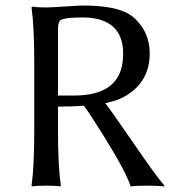

<svg xmlns="http://www.w3.org/2000/svg" viewBox="-20 -672 640 695"><path d="M189.9 -286.1V-200.2Q189.9 -71.3 200.2 0L198.2 2.9Q180.2 0 147 0Q114.3 0 96.2 2.9L94.2 0Q104 -68.4 104 -200.2V-444.8Q104 -573.7 94.2 -645L96.2 -647.9Q114.3 -645 147 -645Q162.6 -645 220.2 -648.9Q270 -652.3 282.2 -651.9Q402.3 -651.9 453.6 -616.7Q462.4 -610.4 469.2 -604Q522 -553.2 522 -479Q522 -373.5 430.2 -322.3Q425.8 -319.8 421.9 -317.9Q398.9 -306.6 361.3 -298.8Q387.7 -263.7 453.1 -168.5Q545.9 -33.2 575.2 0L573.2 2.9Q552.2 0 513.2 0Q472.2 0 453.1 2.9Q435.1 -51.8 357.9 -175.8Q303.7 -262.7 288.6 -282.2Q285.2 -286.1 282.7 -289.1Q240.2 -286.1 189.9 -286.1ZM283.2 -608.9Q208 -608.9 196.8 -597.2Q189.9 -588.9 189.9 -564.9V-326.2H248Q405.8 -326.2 423.3 -443.8Q425.8 -460.4 425.8 -478Q425.8 -586.9 321.8 -605.5Q303.7 -608.9 283.2 -608.9Z"/></svg>

Font: Linux Biolinum O
Style: Regular
Weight: 400
Designer: Philipp H. Poll
Foundry: Philipp H. Poll
Version: Version 1.0.4